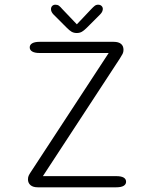

<svg xmlns="http://www.w3.org/2000/svg" viewBox="-20 -797 659 817"><path d="M162.5 -47.5H475Q495.5 -47.5 506 -41.5Q516.5 -35.5 516.5 -23.5Q516.5 -12.5 506 -6.2Q495.5 0 475 0H140.5Q120.5 0 109.8 -9.2Q99 -18.5 99 -34Q99 -44 102.8 -51.2Q106.5 -58.5 115 -71L442.5 -571.5H148Q128 -571.5 117.2 -577.8Q106.5 -584 106.5 -595.5Q106.5 -606.5 117.2 -612.8Q128 -619 148 -619H464Q484.5 -619 495 -610.2Q505.5 -601.5 505.5 -585Q505.5 -575.5 501.8 -568Q498 -560.5 490 -548ZM406 -735.5 350 -679.5Q338.5 -668 329 -662.2Q319.5 -656.5 306.5 -656.5Q294 -656.5 284.2 -662.2Q274.5 -668 263.5 -679.5L207.5 -735.5Q197 -746.5 197 -758Q197 -766.5 202.2 -771.8Q207.5 -777 216 -777Q225 -777 231 -772.5Q237 -768 245 -758.5L307 -693.5L368.5 -758.5Q376.5 -767 382.8 -772Q389 -777 397.5 -777Q406.5 -777 412 -771.8Q417.5 -766.5 417.5 -759Q417.5 -754 415 -748Q412.5 -742 406 -735.5Z"/></svg>

Font: Sono ExtraLight Monospace Light
Style: Regular
Weight: 300
Version: Version 2.112